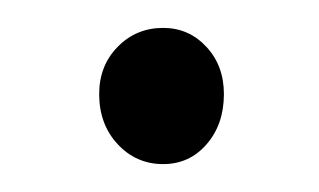

<svg xmlns="http://www.w3.org/2000/svg" viewBox="-20 -112 231 139"><path d="M51.8 -43.9Q51.8 -64.5 65.2 -78.1Q78.6 -91.8 98.1 -91.8Q116.7 -91.8 129.4 -78.1Q142.1 -64.5 142.1 -43.9Q142.1 -22 129.6 -7.6Q117.2 6.8 98.1 6.8Q78.6 6.8 65.2 -7.6Q51.8 -22 51.8 -43.9Z"/></svg>

Font: Junction Light
Style: Regular
Weight: 300
Designer: Caroline Hadilaksono
Foundry: Caroline Hadilaksono
Version: Version 1.002